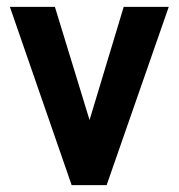

<svg xmlns="http://www.w3.org/2000/svg" viewBox="-20 -540 521 560"><path d="M140.1 -520 241.2 -189.9 340.8 -520H472.2L291 0H189L8.8 -520Z"/></svg>

Font: D-DIN-PRO
Style: Bold
Weight: 700
Designer: Charles Nix
Foundry: Datto Inc.
Version: Version 1.000;hotconv 1.0.109;makeotfexe 2.5.65596